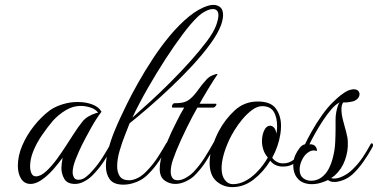

<svg xmlns="http://www.w3.org/2000/svg" viewBox="-20 -745 1545 785"><path d="M287 7Q255 7 243 -13.5Q231 -34 231 -59Q231 -64 232.5 -76.5Q234 -89 236 -100Q222 -81 202.5 -58Q183 -35 163 -19Q131 7 105 7Q80 7 66.5 -14Q53 -35 53 -67Q53 -108 71 -150Q89 -192 118.5 -229.5Q148 -267 184 -294Q205 -309 235.5 -318.5Q266 -328 297 -328Q332 -328 358.5 -317.5Q385 -307 395 -288Q374 -261 352 -221.5Q330 -182 314 -150Q303 -128 290 -95.5Q277 -63 277 -40Q277 -30 282 -20Q287 -10 301 -10Q317 -10 332 -22Q347 -34 357 -46Q380 -71 399 -101Q418 -131 437 -165Q440 -169 443 -169Q447 -169 447 -163Q447 -158 445 -155Q428 -122 407 -89Q386 -56 357 -27Q343 -13 324 -3Q305 7 287 7ZM127 -24Q146 -24 168.5 -44.5Q191 -65 212.5 -94.5Q234 -124 251.5 -151.5Q269 -179 279 -194Q300 -227 318 -249Q336 -271 374 -283Q376 -283 377.5 -283.5Q379 -284 381 -284Q372 -298 351 -305Q330 -312 310 -312Q279 -312 250 -295Q221 -278 197 -252Q174 -225 152 -193Q130 -161 116.5 -128Q103 -95 103 -65Q103 -49 108.5 -36.5Q114 -24 127 -24Z M485 10Q445 10 429 -11.5Q413 -33 413 -66Q413 -96 422.5 -132.5Q432 -169 446.5 -205Q461 -241 475.5 -271Q490 -301 499 -320Q517 -357 544 -405Q571 -453 604 -503.5Q637 -554 674.5 -599Q712 -644 752 -677Q792 -710 832 -722Q843 -725 852 -725Q869 -725 880.5 -715.5Q892 -706 892 -683Q892 -667 884 -643Q871 -608 840 -565.5Q809 -523 767 -477.5Q725 -432 678.5 -388Q632 -344 588 -306Q544 -268 510 -241Q504 -225 491.5 -194Q479 -163 469 -128.5Q459 -94 459 -65Q459 -40 470 -24Q481 -8 508 -8Q525 -8 544.5 -18Q564 -28 583 -49Q608 -75 628.5 -107.5Q649 -140 660 -160Q661 -162 663 -162Q666 -162 666 -155Q666 -148 662 -140Q652 -119 630.5 -87Q609 -55 583 -30Q564 -11 537 -0.5Q510 10 485 10ZM521 -264Q552 -291 593 -328.5Q634 -366 677 -409Q720 -452 758.5 -495Q797 -538 825.5 -576Q854 -614 864 -642Q873 -668 873 -682Q873 -708 850 -708Q837 -708 819 -698.5Q801 -689 786 -674Q761 -650 727.5 -605.5Q694 -561 657 -504Q620 -447 584.5 -385Q549 -323 521 -264Z M697 7Q672 7 652.5 -7.5Q633 -22 633 -55Q633 -90 650 -132Q667 -174 682 -207Q690 -223 703.5 -250.5Q717 -278 733 -305H686Q683 -305 683 -310Q683 -314 686 -318.5Q689 -323 693 -323Q721 -323 735 -328Q749 -333 759 -342Q775 -356 790.5 -378Q806 -400 821 -416Q832 -430 848.5 -437Q865 -444 870 -442Q865 -435 854 -418Q843 -401 831 -381Q819 -361 809 -344Q799 -327 796 -321H862Q865 -321 865 -319Q865 -315 860.5 -310Q856 -305 852 -305H787Q769 -274 744.5 -224.5Q720 -175 701 -129Q697 -120 687.5 -93Q678 -66 678 -43Q678 -28 684.5 -18Q691 -8 707 -8Q724 -8 744 -20.5Q764 -33 775 -46Q798 -71 817 -101Q836 -131 855 -165Q858 -169 861 -169Q865 -169 865 -163Q865 -158 863 -155Q845 -122 824.5 -89Q804 -56 775 -27Q762 -14 740 -3.5Q718 7 697 7Z M930 20Q892 20 864.5 -4.5Q837 -29 837 -80Q837 -112 848.5 -146.5Q860 -181 874 -208Q900 -257 939.5 -293.5Q979 -330 1034 -330Q1087 -330 1108 -301Q1129 -272 1129 -230Q1129 -213 1126 -195Q1118 -146 1093 -100Q1100 -90 1111.5 -83.5Q1123 -77 1137 -77Q1161 -77 1178 -90Q1195 -103 1207.5 -122.5Q1220 -142 1229 -159Q1235 -170 1240 -170Q1243 -170 1243 -166Q1243 -162 1237 -148Q1220 -114 1197 -89Q1174 -64 1137 -64Q1103 -64 1085 -88Q1057 -42 1017 -11Q977 20 930 20ZM932 8Q981 8 1029 -40Q1043 -54 1054.5 -69.5Q1066 -85 1075 -101Q1062 -116 1056.5 -133.5Q1051 -151 1051 -167Q1051 -192 1060 -211.5Q1069 -231 1085 -231Q1093 -231 1100.5 -223Q1108 -215 1110 -198Q1113 -212 1113 -228Q1113 -266 1099 -288.5Q1085 -311 1052 -311Q1032 -311 1011 -295.5Q990 -280 971.5 -258Q953 -236 939 -213Q925 -190 918 -175Q901 -138 893.5 -109Q886 -80 886 -58Q886 -26 899.5 -9Q913 8 932 8Z M1254 8Q1233 8 1215.5 -0.5Q1198 -9 1187 -30Q1179 -48 1179 -69Q1179 -91 1187 -110Q1195 -127 1205 -140Q1215 -153 1227 -155Q1236 -175 1254.5 -208Q1273 -241 1296.5 -274Q1320 -307 1341 -327Q1346 -332 1358.5 -343.5Q1371 -355 1387.5 -366Q1404 -377 1418 -379Q1421 -380 1426 -380Q1438 -380 1444 -374Q1450 -368 1450 -360Q1450 -352 1444 -344Q1438 -336 1425 -331Q1420 -330 1410.5 -328Q1401 -326 1383 -326Q1376 -316 1376 -298Q1376 -278 1382.5 -253Q1389 -228 1395.5 -204.5Q1402 -181 1402 -165Q1404 -128 1390.5 -90.5Q1377 -53 1348 -27L1334 -17Q1337 -16 1340 -15.5Q1343 -15 1346 -15Q1363 -15 1384 -25.5Q1405 -36 1421 -52Q1445 -75 1462.5 -101Q1480 -127 1495 -155Q1496 -159 1500 -159Q1505 -159 1505 -151Q1505 -147 1502 -142Q1487 -114 1465.5 -83.5Q1444 -53 1421 -32Q1403 -16 1382.5 -8.5Q1362 -1 1348 -1Q1338 -1 1332 -3Q1326 -5 1321 -9Q1307 -2 1289.5 3Q1272 8 1254 8ZM1292 -18Q1312 -32 1323.5 -54Q1335 -76 1341 -101Q1349 -131 1350.5 -163Q1352 -195 1352 -221V-256Q1352 -277 1357.5 -299Q1363 -321 1369 -326Q1354 -320 1336 -299.5Q1318 -279 1300 -251.5Q1282 -224 1267.5 -198Q1253 -172 1245 -155Q1264 -156 1271 -144.5Q1278 -133 1275 -128Q1267 -130 1264 -130Q1249 -130 1236 -119Q1223 -109 1214 -89.5Q1205 -70 1205 -52Q1205 -28 1219 -17Q1233 -6 1252 -6Q1274 -6 1292 -18Z"/></svg>

Font: MonteCarlo
Style: Regular
Weight: 400
Designer: Robert E. Leuschke
Foundry: Robert E. Leuschke
Version: Version 1.010; ttfautohint (v1.8.3)